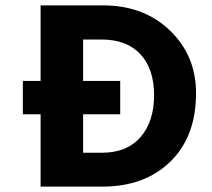

<svg xmlns="http://www.w3.org/2000/svg" viewBox="-20 -694 789 714"><path d="M427 -269H289V-126H359Q452 -126 502.5 -184Q553 -242 553 -340Q553 -438 502 -492.5Q451 -547 358 -547H289V-393H427ZM361 0H131V-269H65V-393H131V-674H363Q515 -674 612 -580.5Q709 -487 709 -348Q709 -186 613.5 -93Q518 0 361 0Z"/></svg>

Font: Hind Colombo
Style: Bold
Weight: 700
Designer: Jyotish Sonowal, Aditi Pimprikar
Foundry: Indian Type Foundry
Version: Version 1.000;PS 1.0;hotconv 1.0.86;makeotf.lib2.5.63406; tt